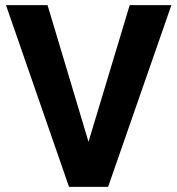

<svg xmlns="http://www.w3.org/2000/svg" viewBox="-20 -731 694 751"><path d="M326.2 -176.3 487.3 -710.9H650.4L402.8 0H250L3.4 -710.9H166Z"/></svg>

Font: MAUL Bold
Style: Bold
Weight: 700
Designer: MAUL
Version: Version 1.0; 2020; ttfautohint (v1.8.3)